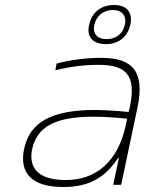

<svg xmlns="http://www.w3.org/2000/svg" viewBox="-20 -741 580 770"><path d="M387 -509C327 -509 261 -501 207 -486L202 -459C260 -474 320 -481 374 -481C483 -481 528 -443 501 -313L496 -292C432 -298 385 -300 362 -300C182 -300 99 -248 77 -145C56 -48 106 9 234 9C333 9 399 -25 454 -108H457L434 0H466L531 -308C562 -453 513 -509 387 -509ZM109 -143C129 -235 205 -273 356 -273C392 -273 441 -270 490 -265L485 -241C454 -93 365 -19 244 -19C129 -19 94 -71 109 -143ZM337 -640C327 -594 351 -564 405 -564C456 -564 492 -594 502 -640L503 -643C513 -690 489 -721 438 -721C384 -721 348 -690 338 -643ZM358 -640 359 -643C366 -676 394 -701 433 -701C471 -701 488 -676 481 -643L480 -640C473 -607 446 -584 408 -584C369 -584 351 -607 358 -640Z"/></svg>

Font: LT Wave Text Thin Italic
Style: Regular
Weight: 100
Designer: Daniel Lyons
Version: Version 2.5 (Glyphs App)